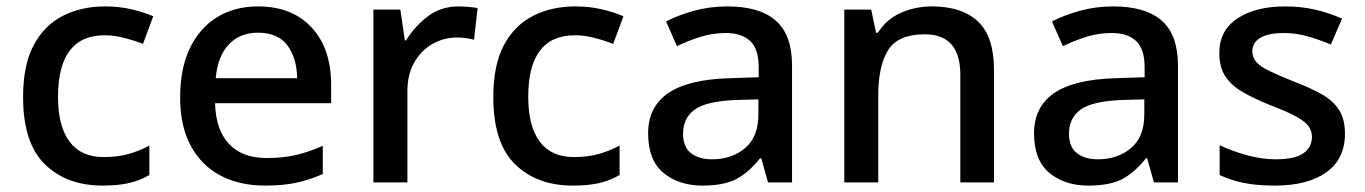

<svg xmlns="http://www.w3.org/2000/svg" viewBox="-20 -569 4259 599"><path d="M300 10Q188 10 120 -56.5Q52 -123 52 -266Q52 -366 85 -428Q118 -490 176 -519.5Q234 -549 308 -549Q353 -549 392.5 -539.5Q432 -530 458 -518L426 -432Q398 -443 366.5 -451Q335 -459 307 -459Q161 -459 161 -267Q161 -175 197 -127Q233 -79 303 -79Q348 -79 382.5 -89Q417 -99 446 -115V-23Q417 -6 383 2Q349 10 300 10Z M785 -549Q891 -549 952 -483.5Q1013 -418 1013 -305V-247H651Q653 -164 694.5 -120Q736 -76 811 -76Q863 -76 903.5 -85.5Q944 -95 987 -114V-26Q946 -8 905 1Q864 10 807 10Q728 10 668.5 -21Q609 -52 575.5 -113.5Q542 -175 542 -265Q542 -356 572.5 -419Q603 -482 657.5 -515.5Q712 -549 785 -549ZM785 -467Q728 -467 693.5 -430Q659 -393 653 -325H907Q906 -388 876.5 -427.5Q847 -467 785 -467Z M1411 -549Q1425 -549 1441.5 -547.5Q1458 -546 1470 -544L1459 -445Q1433 -452 1405 -452Q1365 -452 1329.5 -432Q1294 -412 1272.5 -374.5Q1251 -337 1251 -284V0H1145V-539H1229L1243 -443H1247Q1273 -486 1314 -517.5Q1355 -549 1411 -549Z M1767 10Q1655 10 1587 -56.5Q1519 -123 1519 -266Q1519 -366 1552 -428Q1585 -490 1643 -519.5Q1701 -549 1775 -549Q1820 -549 1859.5 -539.5Q1899 -530 1925 -518L1893 -432Q1865 -443 1833.5 -451Q1802 -459 1774 -459Q1628 -459 1628 -267Q1628 -175 1664 -127Q1700 -79 1770 -79Q1815 -79 1849.5 -89Q1884 -99 1913 -115V-23Q1884 -6 1850 2Q1816 10 1767 10Z M2249 -549Q2350 -549 2400.5 -504.5Q2451 -460 2451 -365V0H2376L2355 -75H2351Q2316 -31 2277.5 -10.5Q2239 10 2171 10Q2098 10 2050 -29.5Q2002 -69 2002 -153Q2002 -235 2064 -278Q2126 -321 2255 -325L2347 -328V-358Q2347 -417 2320 -441.5Q2293 -466 2244 -466Q2203 -466 2165 -454Q2127 -442 2092 -425L2058 -502Q2096 -522 2145.5 -535.5Q2195 -549 2249 -549ZM2274 -257Q2182 -253 2146.5 -226.5Q2111 -200 2111 -152Q2111 -110 2136 -91Q2161 -72 2201 -72Q2263 -72 2304.5 -107Q2346 -142 2346 -212V-259Z M2887 -549Q2981 -549 3031 -502Q3081 -455 3081 -351V0H2976V-336Q2976 -462 2865 -462Q2782 -462 2751 -413Q2720 -364 2720 -272V0H2614V-539H2698L2713 -467H2719Q2745 -509 2790.5 -529Q2836 -549 2887 -549Z M3453 -549Q3554 -549 3604.5 -504.5Q3655 -460 3655 -365V0H3580L3559 -75H3555Q3520 -31 3481.5 -10.5Q3443 10 3375 10Q3302 10 3254 -29.5Q3206 -69 3206 -153Q3206 -235 3268 -278Q3330 -321 3459 -325L3551 -328V-358Q3551 -417 3524 -441.5Q3497 -466 3448 -466Q3407 -466 3369 -454Q3331 -442 3296 -425L3262 -502Q3300 -522 3349.5 -535.5Q3399 -549 3453 -549ZM3478 -257Q3386 -253 3350.5 -226.5Q3315 -200 3315 -152Q3315 -110 3340 -91Q3365 -72 3405 -72Q3467 -72 3508.5 -107Q3550 -142 3550 -212V-259Z M4176 -152Q4176 -73 4118 -31.5Q4060 10 3957 10Q3900 10 3859.5 1.5Q3819 -7 3785 -23V-116Q3820 -99 3867.5 -85.5Q3915 -72 3960 -72Q4020 -72 4046.5 -91Q4073 -110 4073 -142Q4073 -160 4063 -174.5Q4053 -189 4025.5 -204.5Q3998 -220 3945 -240Q3893 -261 3857.5 -281.5Q3822 -302 3803 -330.5Q3784 -359 3784 -404Q3784 -474 3840.5 -511.5Q3897 -549 3990 -549Q4039 -549 4082.5 -539Q4126 -529 4167 -511L4132 -430Q4097 -445 4060 -455.5Q4023 -466 3985 -466Q3937 -466 3912 -451Q3887 -436 3887 -409Q3887 -390 3899 -376Q3911 -362 3939.5 -348Q3968 -334 4018 -314Q4068 -295 4103.5 -275Q4139 -255 4157.5 -226Q4176 -197 4176 -152Z"/></svg>

Font: Noto Sans Tamil Medium
Style: Regular
Weight: 500
Designer: Jelle Bosma - Monotype Design Team
Foundry: Monotype Imaging Inc.
Version: Version 2.004; ttfautohint (v1.8.4.7-5d5b)